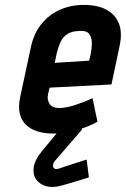

<svg xmlns="http://www.w3.org/2000/svg" viewBox="-20 -531 512 782"><path d="M315 -13H225L223 -3L149 87Q122 120 117.5 149Q113 178 126.5 198.5Q140 219 167 227Q194 235 230 225Q238 223 256.5 217.5Q275 212 295 206Q315 200 329 195.5Q343 191 342 191L333 119Q333 119 320 123Q307 127 288.5 133Q270 139 251.5 145Q233 151 222 155Q208 160 201.5 155.5Q195 151 196 141.5Q197 132 204 124L313 -2ZM176 -149 182 -174 434 -187 467 -343Q479 -399 464 -436Q449 -473 412.5 -492Q376 -511 322 -511Q268 -511 223.5 -491Q179 -471 148.5 -433Q118 -395 106 -340L62 -135Q54 -97 60.5 -69Q67 -41 85.5 -23Q104 -5 132.5 4Q161 13 196 13Q241 13 289 0Q337 -13 377 -35L357 -131Q322 -115 285 -103Q248 -91 221 -91Q208 -91 198 -95Q188 -99 182.5 -107Q177 -115 175 -125.5Q173 -136 176 -149ZM350 -313 343 -284 203 -275 211 -314Q218 -342 227.5 -361.5Q237 -381 254.5 -392.5Q272 -404 303 -405Q333 -407 343.5 -392.5Q354 -378 354 -356Q354 -334 350 -313Z"/></svg>

Font: Advent Pro
Style: Bold Italic
Weight: 700
Italic angle: -12°
Designer: VivaRado, Andreas Kalpakidis
Foundry: VivaRado, Andreas Kalpakidis
Version: Version 3.000